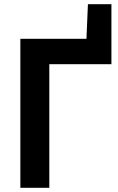

<svg xmlns="http://www.w3.org/2000/svg" viewBox="-20 -895 563 915"><path d="M215 0V-589H511V-875H399L392 -710H77V0Z"/></svg>

Font: RT Raleway Bold
Style: Regular
Weight: 400
Designer: Matt McInerney, Pablo Impallari, Rodrigo Fuenzalida — Edited by Milan Moffatt in April 2016
Foundry: Matt McInerney, Pablo Impallari, Rodrigo Fuenzalida — Edited by Milan Moffatt in April 2016
Version: Version 3.001